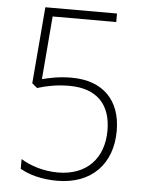

<svg xmlns="http://www.w3.org/2000/svg" viewBox="-52 -756 613 809"><g transform="rotate(5 254.0 -352.0)"><path d="M243 -428C188 -428 147 -418 119 -411L141 -678H410V-714H107L80 -390L102 -372C140 -384 185 -393 236 -393C356 -393 413 -327 413 -219C413 -102 342 -25 220 -25C158 -25 102 -44 63 -68V-27C100 -5 155 10 220 10C366 10 452 -82 452 -221C452 -350 377 -428 243 -428Z"/></g></svg>

Font: Noto Sans Thai Looped SemiCondensed ExtraLight
Style: Regular
Weight: 200
Width: 4
Designer: Sasikarn Vongin, Ben Mitchell
Foundry: The Fontpad Ltd
Version: Version 1.001